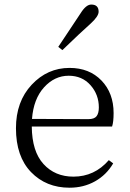

<svg xmlns="http://www.w3.org/2000/svg" viewBox="-20 -831 583 864"><path d="M260.7 -605.5 242.2 -620.1Q254.9 -638.7 289.6 -691.4Q324.2 -744.1 342.8 -771.5Q367.2 -810.5 390.6 -810.5Q423.8 -810.5 423.8 -778.3Q423.8 -757.8 388.7 -725.6Q346.7 -688.5 260.7 -605.5ZM124 -295.9 377.9 -294.9Q404.3 -294.9 414.6 -308.1Q424.8 -321.3 424.8 -347.7Q424.8 -405.3 387.2 -447.8Q349.6 -490.2 289.1 -490.2Q225.6 -490.2 178.2 -438Q130.9 -385.7 124 -295.9ZM484.4 -261.7H123Q124 -149.4 175.8 -92.8Q227.5 -36.1 310.5 -36.1Q405.3 -36.1 469.7 -110.4L489.3 -95.7Q459 -43.9 407.7 -15.1Q356.4 13.7 293 13.7Q187.5 13.7 119.6 -56.6Q51.8 -127 51.8 -253.9Q51.8 -374 122.6 -449.7Q193.4 -525.4 293 -525.4Q381.8 -525.4 436.5 -468.8Q491.2 -412.1 491.2 -322.3Q491.2 -282.2 484.4 -261.7Z"/></svg>

Font: GenYoMin TW TTF Light
Style: Regular
Weight: 300
Version: Version 1.300